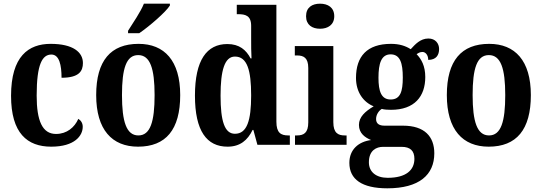

<svg xmlns="http://www.w3.org/2000/svg" viewBox="-20 -786 2942 1042"><path d="M258 10C386 10 429 -50 429 -98C429 -117 420 -132 405 -141C385 -95 343 -59 284 -59C210 -59 179 -130 179 -267C179 -439 210 -490 259 -490C302 -490 314 -432 314 -364C409 -364 430 -400 430 -444C430 -503 376 -548 255 -548C135 -548 40 -481 40 -266C40 -63 128 10 258 10Z M675 -619V-606H736C793 -645 880 -721 902 -756V-766H761C743 -721 702 -662 675 -619ZM729 10C880 10 958 -82 958 -270C958 -457 872 -548 732 -548C581 -548 502 -457 502 -270C502 -82 588 10 729 10ZM731 -51C666 -51 642 -126 642 -270C642 -414 665 -487 730 -487C795 -487 819 -414 819 -270C819 -126 796 -51 731 -51Z M1215 10C1283 10 1324 -25 1351 -81H1355L1377 0H1553V-51H1545C1504 -51 1480 -65 1480 -126V-760H1265V-709H1272C1311 -709 1343 -702 1343 -646V-580C1343 -542 1343 -500 1345 -469H1340C1316 -515 1279 -547 1214 -547C1102 -547 1038 -460 1038 -267C1038 -75 1102 10 1215 10ZM1255 -60C1199 -60 1177 -128 1177 -267C1177 -404 1199 -479 1255 -479C1322 -479 1343 -404 1343 -268C1343 -133 1321 -60 1255 -60Z M1717 -630C1759 -630 1794 -651 1794 -698C1794 -746 1759 -766 1717 -766C1674 -766 1641 -746 1641 -698C1641 -651 1674 -630 1717 -630ZM1581 0H1861V-51H1851C1815 -51 1789 -64 1789 -123V-536H1580V-485H1593C1628 -485 1653 -472 1653 -417V-122C1653 -64 1628 -51 1591 -51H1581Z M2082 236C2255 236 2337 163 2337 46C2337 -45 2284 -104 2167 -104H2067C2039 -104 2021 -114 2021 -140C2021 -165 2037 -186 2052 -195C2063 -191 2089 -190 2102 -190C2230 -190 2288 -263 2288 -368C2288 -428 2267 -465 2241 -492C2250 -498 2259 -504 2273 -504C2288 -504 2304 -489 2304 -461C2348 -461 2363 -488 2363 -520C2363 -550 2343 -577 2305 -577C2261 -577 2233 -545 2209 -519C2181 -537 2147 -548 2102 -548C1972 -548 1912 -480 1912 -363C1912 -285 1953 -231 2008 -209C1961 -181 1928 -151 1928 -108C1928 -62 1962 -39 1994 -26C1925 -17 1876 26 1876 98C1876 187 1944 236 2082 236ZM2100 -246C2049 -246 2034 -291 2034 -364C2034 -441 2049 -491 2100 -491C2152 -491 2166 -443 2166 -365C2166 -290 2153 -246 2100 -246ZM2084 179C2021 179 1982 147 1982 95C1982 29 2024 11 2058 11H2160C2206 11 2229 32 2229 76C2229 137 2184 179 2084 179Z M2632 10C2783 10 2861 -82 2861 -270C2861 -457 2775 -548 2635 -548C2484 -548 2405 -457 2405 -270C2405 -82 2491 10 2632 10ZM2634 -51C2569 -51 2545 -126 2545 -270C2545 -414 2568 -487 2633 -487C2698 -487 2722 -414 2722 -270C2722 -126 2699 -51 2634 -51Z"/></svg>

Font: Noto Serif Georgian Condensed Bold
Style: Regular
Weight: 700
Width: 3
Designer: Monotype Design Team, Akaki Razmadze
Foundry: Google LLC
Version: Version 2.003